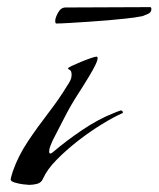

<svg xmlns="http://www.w3.org/2000/svg" viewBox="-20 -517 445 539"><path d="M62 2Q58 2 45.5 0.5Q33 -1 21.5 -4.5Q10 -8 10 -13Q10 -16 12.5 -24.5Q15 -33 16 -36Q31 -79 58 -119.5Q85 -160 115.5 -199.5Q146 -239 169 -277Q174 -284 177.5 -291.5Q181 -299 181 -307Q181 -318 176 -320.5Q171 -323 171 -325Q171 -327 181.5 -332Q192 -337 206.5 -343Q221 -349 234 -353.5Q247 -358 251 -358Q254 -358 254 -354Q254 -347 247 -333Q240 -319 230 -302.5Q220 -286 211.5 -272.5Q203 -259 199 -253Q179 -222 162 -189Q145 -156 128 -123Q125 -116 121.5 -107.5Q118 -99 118 -92Q118 -86 121 -86Q123 -86 126 -88Q129 -90 130 -91Q165 -121 210 -151.5Q255 -182 298 -199Q300 -200 309 -203.5Q318 -207 319 -207Q325 -207 325 -200Q300 -189 266.5 -168.5Q233 -148 199.5 -122Q166 -96 139 -68.5Q112 -41 101 -16Q96 -4 84.5 -1Q73 2 62 2ZM137 -451Q135 -453 135 -458Q135 -467 143 -481.5Q151 -496 164 -496L401 -497Q405 -497 405 -492Q405 -482 395.5 -478Q386 -474 381 -472Q357 -467 329.5 -464.5Q302 -462 283 -460Q259 -458 229.5 -456Q200 -454 174.5 -452.5Q149 -451 137 -451Z"/></svg>

Font: My Soul
Style: Regular
Weight: 400
Designer: Robert E. Leuschke
Foundry: Robert E. Leuschke
Version: Version 1.010; ttfautohint (v1.8.4.7-5d5b)